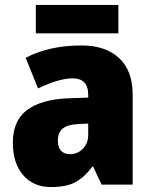

<svg xmlns="http://www.w3.org/2000/svg" viewBox="-20 -747 616 777"><path d="M310 -563Q407 -563 462 -512Q517 -461 517 -363V0H391L357 -73H354Q322 -30 285.5 -10Q249 10 186 10Q115 10 73.5 -38.5Q32 -87 32 -169Q32 -258 88.5 -301Q145 -344 252 -349L337 -352V-362Q337 -398 320.5 -414Q304 -430 275 -430Q245 -430 209 -419Q173 -408 134 -389L84 -513Q129 -537 185.5 -550Q242 -563 310 -563ZM299 -245Q253 -243 233.5 -226.5Q214 -210 214 -179Q214 -150 227.5 -136.5Q241 -123 263 -123Q294 -123 315.5 -145Q337 -167 337 -202V-247ZM459 -727V-612H125V-727Z"/></svg>

Font: Noto Sans Lao UI SemCond Blk
Style: Regular
Weight: 900
Width: 4
Designer: Monotype Design Team
Foundry: Monotype Imaging Inc.
Version: Version 2.000; ttfautohint (v1.8.4.7-5d5b)